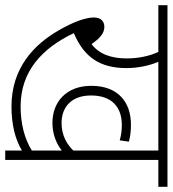

<svg xmlns="http://www.w3.org/2000/svg" viewBox="17 -679 662 736"><g transform="rotate(90 348.0 -311.0)"><path d="M593 -587H696V-622H0V-587H179C195 -554 204 -509 204 -466C204 -406 187 -359 149 -331C126 -364 107 -380 83 -380C62 -380 47 -367 47 -340C47 -306 66 -257 97 -204C151 -110 241 -24 388 -24C454 -24 512 -37 557 -64V0H593ZM452 -216C392 -216 346 -252 346 -329C346 -406 388 -447 459 -447C482 -447 500 -444 518 -439L523 -474C505 -479 484 -482 458 -482C370 -482 309 -431 309 -330C309 -234 371 -181 451 -181C496 -181 532 -197 557 -217V-102C512 -74 454 -59 388 -59C252 -59 164 -143 107 -263C199 -302 241 -363 241 -465C241 -510 231 -554 217 -587H557V-261C533 -236 498 -216 452 -216Z"/></g></svg>

Font: Noto Sans Devanagari SemiCondensed ExtraLight
Style: Regular
Weight: 200
Width: 4
Designer: Jelle Bosma - Monotype Design Team
Foundry: Monotype Imaging Inc.
Version: Version 2.004